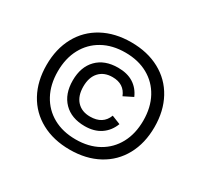

<svg xmlns="http://www.w3.org/2000/svg" viewBox="-142 -857 1105 1054"><g transform="rotate(30 410.0 -330.0)"><path d="M752 -330Q752 -228 710 -151Q668 -74 590.5 -32Q513 10 410 10Q307 10 229.5 -32Q152 -74 110 -151Q68 -228 68 -330Q68 -432 110 -509Q152 -586 229.5 -628Q307 -670 410 -670Q513 -670 590.5 -628Q668 -586 710 -509Q752 -432 752 -330ZM139 -330Q139 -247 172.5 -185Q206 -123 267 -89Q328 -55 410 -55Q492 -55 553 -89Q614 -123 647.5 -185Q681 -247 681 -330Q681 -413 647.5 -475Q614 -537 553 -571Q492 -605 410 -605Q328 -605 267 -571Q206 -537 172.5 -475Q139 -413 139 -330ZM573 -418 515 -389Q490 -453 416 -453Q363 -453 332.5 -420Q302 -387 302 -328Q302 -269 332.5 -236Q363 -203 416 -203Q497 -203 522 -270L577 -248Q558 -198 517 -170.5Q476 -143 417 -143Q332 -143 283.5 -192.5Q235 -242 235 -328Q235 -414 283.5 -463.5Q332 -513 417 -513Q475 -513 514 -488.5Q553 -464 573 -418Z"/></g></svg>

Font: Work Sans
Style: Regular
Weight: 400
Designer: Wei Huang
Foundry: Wei Huang
Version: Version 1.500; ttfautohint (v1.6)